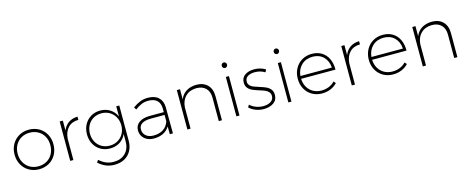

<svg xmlns="http://www.w3.org/2000/svg" viewBox="-40 -1482 6001 2452"><g transform="rotate(-15 2960.0 -256.0)"><path d="M562 -261Q562 -185 529 -125.5Q496 -66 437.5 -32.5Q379 1 305 1Q232 1 173.5 -32.5Q115 -66 81.5 -125.5Q48 -185 48 -261Q48 -336 81.5 -395.5Q115 -455 173.5 -488.5Q232 -522 305 -522Q379 -522 437.5 -488.5Q496 -455 529 -395.5Q562 -336 562 -261ZM89 -261Q89 -196 117 -145Q145 -94 194 -66Q243 -38 305 -38Q367 -38 416.5 -66Q466 -94 493.5 -145Q521 -196 521 -261Q521 -325 493.5 -375.5Q466 -426 416.5 -454Q367 -482 305 -482Q243 -482 194 -454Q145 -426 117 -375.5Q89 -325 89 -261Z M950 -522V-479Q865 -479 814 -426.5Q763 -374 756 -282V0H714V-521H756V-390Q781 -453 830.5 -486.5Q880 -520 950 -522Z M1502 -521V-57Q1502 19 1471 76Q1440 133 1383 164Q1326 195 1250 195Q1189 195 1137.5 173.5Q1086 152 1039 110L1061 79Q1103 117 1148.5 136.5Q1194 156 1249 156Q1346 156 1404 98.5Q1462 41 1462 -56V-155Q1435 -92 1379 -56.5Q1323 -21 1249 -21Q1180 -21 1125 -53Q1070 -85 1039 -142Q1008 -199 1008 -271Q1008 -343 1039 -400Q1070 -457 1124.5 -489.5Q1179 -522 1248 -522Q1322 -522 1378 -486Q1434 -450 1462 -387V-521ZM1462 -270Q1462 -331 1435 -380Q1408 -429 1360.5 -456.5Q1313 -484 1254 -484Q1195 -484 1147.5 -456.5Q1100 -429 1073.5 -380Q1047 -331 1047 -270Q1047 -209 1073.5 -160.5Q1100 -112 1147 -84.5Q1194 -57 1254 -57Q1313 -57 1360.5 -84.5Q1408 -112 1435 -160.5Q1462 -209 1462 -270Z M2031 0 2030 -103Q1998 -50 1944.5 -24.5Q1891 1 1822 1Q1771 1 1732 -19Q1693 -39 1671.5 -73.5Q1650 -108 1650 -152Q1650 -217 1702 -254.5Q1754 -292 1844 -292H2029V-343Q2028 -410 1989 -447Q1950 -484 1873 -484Q1826 -484 1784 -466.5Q1742 -449 1698 -416L1678 -448Q1729 -485 1776 -503.5Q1823 -522 1879 -522Q1970 -522 2019.5 -475Q2069 -428 2070 -346L2072 0ZM2030 -170V-255H1848Q1771 -255 1730.5 -229Q1690 -203 1690 -153Q1690 -101 1727.5 -69Q1765 -37 1828 -37Q1903 -37 1955 -70Q2007 -103 2030 -170Z M2720 -318V0H2678V-310Q2678 -390 2633 -435Q2588 -480 2508 -480Q2419 -478 2365.5 -425.5Q2312 -373 2305 -282V0H2263V-521H2305V-388Q2331 -452 2385.5 -486Q2440 -520 2518 -522Q2613 -522 2666.5 -467.5Q2720 -413 2720 -318Z M2911 -521H2952V0H2911ZM2967 -671Q2967 -655 2956.5 -644.5Q2946 -634 2932 -634Q2918 -634 2907.5 -644.5Q2897 -655 2897 -671Q2897 -686 2907.5 -696.5Q2918 -707 2932 -707Q2946 -707 2956.5 -696.5Q2967 -686 2967 -671Z M3283 -484Q3225 -484 3189 -461.5Q3153 -439 3153 -394Q3153 -364 3171 -344Q3189 -324 3216 -313Q3243 -302 3289 -288Q3344 -271 3377 -256Q3410 -241 3433.5 -213Q3457 -185 3457 -139Q3457 -70 3405 -34.5Q3353 1 3276 1Q3221 1 3171 -18Q3121 -37 3085 -71L3104 -103Q3138 -71 3183.5 -54Q3229 -37 3278 -37Q3338 -37 3377.5 -62Q3417 -87 3417 -135Q3417 -167 3398.5 -187.5Q3380 -208 3352 -220Q3324 -232 3277 -246Q3223 -263 3191 -277.5Q3159 -292 3136 -319.5Q3113 -347 3113 -391Q3113 -456 3161.5 -489Q3210 -522 3284 -522Q3366 -522 3433 -481L3415 -447Q3357 -484 3283 -484Z M3598 -521H3639V0H3598ZM3654 -671Q3654 -655 3643.5 -644.5Q3633 -634 3619 -634Q3605 -634 3594.5 -644.5Q3584 -655 3584 -671Q3584 -686 3594.5 -696.5Q3605 -707 3619 -707Q3633 -707 3643.5 -696.5Q3654 -686 3654 -671Z M4288 -249H3833Q3836 -186 3864 -138Q3892 -90 3940 -63.5Q3988 -37 4048 -37Q4101 -37 4146.5 -55.5Q4192 -74 4224 -109L4248 -82Q4211 -42 4159 -20.5Q4107 1 4046 1Q3973 1 3915 -32.5Q3857 -66 3824.5 -125.5Q3792 -185 3792 -260Q3792 -335 3825 -395Q3858 -455 3915.5 -488.5Q3973 -522 4046 -522Q4121 -522 4176.5 -487.5Q4232 -453 4260.5 -391Q4289 -329 4288 -249ZM4250 -286Q4244 -376 4189 -430Q4134 -484 4046 -484Q3958 -484 3900 -429.5Q3842 -375 3834 -286Z M4673 -522V-479Q4588 -479 4537 -426.5Q4486 -374 4479 -282V0H4437V-521H4479V-390Q4504 -453 4553.5 -486.5Q4603 -520 4673 -522Z M5227 -249H4772Q4775 -186 4803 -138Q4831 -90 4879 -63.5Q4927 -37 4987 -37Q5040 -37 5085.5 -55.5Q5131 -74 5163 -109L5187 -82Q5150 -42 5098 -20.5Q5046 1 4985 1Q4912 1 4854 -32.5Q4796 -66 4763.5 -125.5Q4731 -185 4731 -260Q4731 -335 4764 -395Q4797 -455 4854.5 -488.5Q4912 -522 4985 -522Q5060 -522 5115.5 -487.5Q5171 -453 5199.5 -391Q5228 -329 5227 -249ZM5189 -286Q5183 -376 5128 -430Q5073 -484 4985 -484Q4897 -484 4839 -429.5Q4781 -375 4773 -286Z M5833 -318V0H5791V-310Q5791 -390 5746 -435Q5701 -480 5621 -480Q5532 -478 5478.5 -425.5Q5425 -373 5418 -282V0H5376V-521H5418V-388Q5444 -452 5498.5 -486Q5553 -520 5631 -522Q5726 -522 5779.5 -467.5Q5833 -413 5833 -318Z"/></g></svg>

Font: Gontserrat ExtraLight
Style: Regular
Weight: 275
Designer: Julieta Ulanovsky
Foundry: Julieta Ulanovsky
Version: Version 6.001